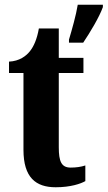

<svg xmlns="http://www.w3.org/2000/svg" viewBox="-20 -780 454 810"><path d="M271 -613V-600H331C360 -643 399 -708 414 -750V-760H308C301 -716 283 -653 271 -613ZM215 10C278 10 321 -5 340 -16V-82C322 -76 301 -73 278 -73C239 -73 228 -99 228 -159V-472H332V-536H228V-660H144C136 -614 122 -584 107 -565C91 -544 62 -522 18 -520V-472H79V-148C79 -31 131 10 215 10Z"/></svg>

Font: Noto Serif Georgian ExtraCondensed ExtraBold
Style: Regular
Weight: 800
Width: 2
Designer: Monotype Design Team, Akaki Razmadze
Foundry: Google LLC
Version: Version 2.003